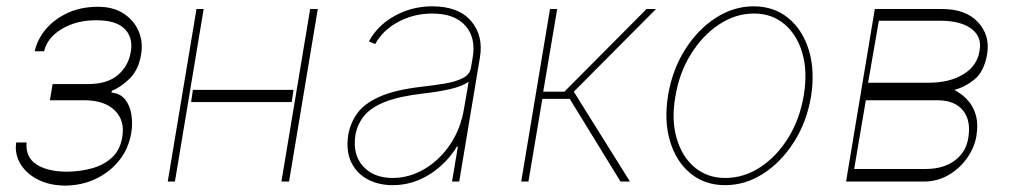

<svg xmlns="http://www.w3.org/2000/svg" viewBox="-20 -574 3193 607"><path d="M31.2 -123.6H63.9Q60.4 -77.1 95 -54.3Q129.6 -31.6 191.8 -31.2Q234.4 -31.6 271.7 -42.1Q308.9 -52.6 334.5 -76.5Q360.1 -100.5 366.5 -140.6Q375.4 -192.8 343 -224.8Q310.7 -256.7 247.2 -257.1H137.8L146.3 -308.2H255.7Q319.6 -307.9 353.2 -337.2Q386.7 -366.5 393.5 -410.5Q401.3 -455.6 373.8 -483Q346.2 -510.3 284.1 -509.9Q222.3 -510.3 176 -482.8Q129.6 -455.3 119.3 -411.9H89.5Q98.4 -450.6 125.7 -482.6Q153.1 -514.6 195.1 -533.6Q237.2 -552.6 289.8 -552.6Q338.1 -552.6 370.9 -531.1Q403.8 -509.6 418.3 -475.3Q432.9 -441.1 426.1 -402Q418.3 -353.7 390.3 -326Q362.2 -298.3 333.8 -286.9L332.4 -281.2Q360.4 -278.8 375.7 -259.4Q391 -240.1 395.4 -211.6Q399.9 -183.2 394.9 -153.4Q386.7 -104.4 357.1 -67.1Q327.4 -29.8 283 -8.7Q238.6 12.4 186.1 12.8Q136 12.4 99.3 -6.6Q62.5 -25.6 44.2 -56.5Q25.9 -87.4 31.2 -123.6Z M984.7 -545.5 893.8 0H869.7L960.6 -545.5ZM623.9 -545.5 533 0H510.3L601.2 -545.5ZM908 -289.8 902.3 -251.4H584.2L589.8 -289.8Z M1221.6 11.4Q1176.8 11.4 1142.2 -7.1Q1107.6 -25.6 1090.4 -61.1Q1073.2 -96.6 1081 -147.7Q1087.4 -184.7 1109.2 -215.4Q1131 -246.1 1179.2 -267.9Q1227.3 -289.8 1312.5 -299.7Q1350.9 -304 1385.3 -309.7Q1419.7 -315.3 1442.5 -326.7Q1465.2 -338.1 1468.8 -359.4L1474.4 -392Q1485.1 -454.9 1451 -493.1Q1416.9 -531.2 1346.6 -531.2Q1289.1 -531.2 1239.9 -505.3Q1190.7 -479.4 1166.2 -434.7L1146.3 -443.2Q1174 -494.3 1228.3 -524.1Q1282.7 -554 1346.6 -554Q1429.7 -554 1469.3 -507.6Q1508.9 -461.3 1497.2 -392L1431.8 0H1409.1L1427.6 -110.8H1424.7Q1390.6 -55.4 1337 -22Q1283.4 11.4 1221.6 11.4ZM1221.6 -11.4Q1273.4 -11.4 1321.2 -39.2Q1369 -67.1 1402.9 -117Q1436.8 -166.9 1447.4 -233L1461.6 -315.3Q1439.3 -300.4 1402.2 -292.1Q1365.1 -283.7 1318.2 -278.4Q1243.6 -269.9 1198.9 -252.5Q1154.1 -235.1 1132.1 -208.8Q1110.1 -182.5 1103.7 -147.7Q1094.1 -85.9 1127.5 -48.7Q1160.9 -11.4 1221.6 -11.4Z M1627.8 0 1718.8 -545.5H1741.5L1697.4 -284.1H1764.2L2024.1 -545.5H2054L1794 -284.1L1971.6 0H1941.8L1781.2 -261.4H1694.6L1650.6 0Z M2272.7 11.4Q2208.1 11.4 2162.8 -25.9Q2117.5 -63.2 2098.2 -127.8Q2078.8 -192.5 2092.3 -274.1Q2105.8 -353.7 2145.8 -417.1Q2185.7 -480.5 2242.4 -517.2Q2299 -554 2362.2 -554Q2427.6 -554 2472.8 -516.3Q2518.1 -478.7 2537.5 -414.1Q2556.8 -349.4 2544 -268.5Q2530.5 -188.9 2490.4 -125.5Q2450.3 -62.1 2393.5 -25.4Q2336.6 11.4 2272.7 11.4ZM2272.7 -11.4Q2331.7 -11.4 2383.9 -45.6Q2436.1 -79.9 2472.7 -139.4Q2509.2 -198.9 2521.3 -274.1Q2533.4 -347.3 2516.7 -405.5Q2500 -463.8 2460.2 -497.5Q2420.5 -531.2 2363.6 -531.2Q2305.4 -531.2 2253.2 -496.6Q2201 -462 2164.1 -402.5Q2127.1 -343 2115.1 -268.5Q2102.3 -195.3 2119.1 -137.1Q2136 -78.8 2176 -45.1Q2215.9 -11.4 2272.7 -11.4Z M2654.8 0 2745.7 -545.5H2958.8Q3033 -545.5 3071.7 -504.1Q3110.4 -462.7 3100.9 -403.4Q3091.3 -347.7 3061.1 -323.2Q3030.9 -298.7 2997.2 -289.8Q3004.6 -285.9 3018.3 -276.3Q3032 -266.7 3045.5 -249.8Q3058.9 -233 3065.9 -206.9Q3072.8 -180.8 3066.8 -143.5Q3060.4 -106.5 3036.9 -73.7Q3013.5 -40.8 2978.3 -20.4Q2943.2 0 2900.6 0ZM2680.4 -39.8H2907.7Q2963.1 -40.1 2998.6 -66.6Q3034.1 -93 3041.2 -137.8Q3050.4 -193.2 3024.3 -225Q2998.2 -256.7 2944.6 -257.1H2717.3ZM2724.4 -312.5H2916.2Q2983 -312.5 3026.5 -339.7Q3070 -366.8 3076.7 -413.4Q3085.2 -457 3051.7 -482.6Q3018.1 -508.2 2953.1 -508.5H2758.5Z"/></svg>

Font: Inter UI Thin
Style: Italic
Weight: 100
Italic angle: -9.39999°
Designer: Rasmus Andersson
Foundry: rsms
Version: 3.2;8d6f07862